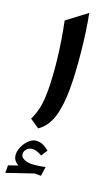

<svg xmlns="http://www.w3.org/2000/svg" viewBox="-211 -833 712 1219"><g transform="rotate(20 144.5 -223.5)"><path d="M70.8 192.9Q70.8 213.4 92.5 224.4Q114.3 235.4 143.1 235.4Q161.6 235.4 186.5 231.9Q211.4 228.5 236.8 222.7L228 285.2H185.1L8.8 345.2V294.4L71.8 272.5Q31.2 252.4 31.2 208Q31.2 182.6 44.9 154.3Q58.6 126 81.1 106Q103.5 85.9 129.9 85.9Q151.9 85.9 169.9 93.5Q188 101.1 212.4 121.1L184.6 164.1Q152.3 143.6 125 143.6Q101.6 143.6 86.2 157.7Q70.8 171.9 70.8 192.9ZM162.6 -791.5Q173.3 -738.3 182.4 -674.1Q191.4 -609.9 198.2 -543Q205.1 -476.1 208.7 -413.3Q212.4 -350.6 212.4 -299.8Q212.4 -181.6 188.7 -106Q165 -30.3 108.4 8.3L45.4 -34.2Q65.4 -76.2 75.2 -121.6Q85 -167 85 -238.3Q85 -329.1 71.5 -448.5Q58.1 -567.9 32.2 -692.9Z"/></g></svg>

Font: Pinar-FD SemiBold
Style: Regular
Weight: 600
Designer: Amin Abedi
Version: Version 2.000